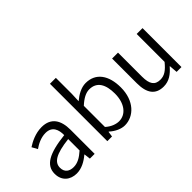

<svg xmlns="http://www.w3.org/2000/svg" viewBox="-55 -1333 1883 1883"><g transform="rotate(-45 887.0 -391.5)"><path d="M217 13C285 13 347 -22 399 -66H402L410 0H476V-335C476 -465 424 -554 293 -554C206 -554 130 -514 84 -484L116 -426C157 -455 215 -486 280 -486C373 -486 396 -414 395 -341C163 -315 60 -257 60 -139C60 -41 128 13 217 13ZM239 -53C184 -53 139 -79 139 -144C139 -218 204 -264 395 -286V-128C340 -79 293 -53 239 -53Z M884 13C1008 13 1119 -94 1119 -279C1119 -445 1045 -554 904 -554C842 -554 781 -519 730 -476L734 -575V-796H652V0H717L725 -56H729C776 -13 834 13 884 13ZM872 -56C835 -56 783 -71 734 -115V-408C788 -458 838 -485 885 -485C993 -485 1035 -401 1035 -277C1035 -141 966 -56 872 -56Z M1423 13C1498 13 1552 -27 1603 -86H1606L1613 0H1680V-540H1599V-153C1545 -87 1504 -58 1447 -58C1372 -58 1340 -103 1340 -207V-540H1258V-197C1258 -59 1310 13 1423 13Z"/></g></svg>

Font: Noto Sans JP DemiLight
Style: Regular
Weight: 350
Designer: Ryoko NISHIZUKA 西塚涼子 (kana, bopomofo & ideographs); Paul D. Hunt (Latin, Greek & Cyrillic); Sandoll Communications 산돌커뮤니
Foundry: Adobe
Version: Version 2.004;hotconv 1.0.118;makeotfexe 2.5.65603